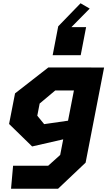

<svg xmlns="http://www.w3.org/2000/svg" viewBox="-20 -954 660 1174"><path d="M47.5 200H335L503.5 40.5L616.5 -541H538V-541.5H275.5L72 -383L35.5 -196L176.5 -58.5L366.5 -102L348 -6.5L274.5 59.5H60ZM208 -246.5 222.5 -321 318 -401H432L396 -216L250 -195ZM302 -616.5H473.5L506.5 -788H416.5L528.5 -901.5L472.5 -934L336 -793Z"/></svg>

Font: Monaspace Krypton ExtraBold
Style: Italic
Weight: 800
Italic angle: -11°
Designer: Riley Cran & the Lettermatic Team
Foundry: Lettermatic
Version: Version 1.101 (Monaspace Krypton)